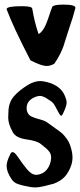

<svg xmlns="http://www.w3.org/2000/svg" viewBox="-20 -813 348 834"><path d="M120.1 -775.4Q129.9 -715.8 147.5 -665Q170.9 -677.7 188 -729Q205.1 -780.3 207 -783.2Q212.9 -793 254.9 -793Q307.6 -793 307.6 -779.3V-778.3Q297.9 -740.2 279.3 -686.5Q273.4 -669.9 266.6 -647Q259.8 -624 255.4 -611.3Q251 -598.6 241.2 -578.6Q231.4 -558.6 215.8 -536.1Q199.2 -526.4 181.6 -526.4Q161.1 -526.4 112.3 -550.8Q38.1 -694.3 8.8 -772.5V-773.4Q8.8 -786.1 75.2 -786.1Q119.1 -786.1 120.1 -775.4ZM24.4 -142.6Q28.3 -152.3 35.2 -152.3Q43.9 -152.3 60.1 -127.9Q76.2 -103.5 96.7 -78.6Q117.2 -53.7 136.7 -53.7H140.6Q168 -56.6 184.1 -77.1Q200.2 -97.7 202.1 -126V-127.9Q202.1 -135.7 200.2 -142.6Q198.2 -149.4 192.4 -156.2Q186.5 -163.1 183.6 -166Q180.7 -168.9 169.9 -177.2Q159.2 -185.5 157.2 -187.5Q140.6 -201.2 94.7 -207.5Q48.8 -213.9 35.2 -239.3Q15.6 -275.4 15.6 -301.8Q15.6 -305.7 16.1 -314Q16.6 -322.3 16.6 -328.1Q17.6 -367.2 39.1 -393.1Q60.5 -418.9 101.6 -444.3Q129.9 -460.9 154.3 -460.9Q168 -460.9 185.5 -456.1Q245.1 -440.4 262.7 -394.5Q269.5 -377.9 269.5 -367.2Q269.5 -351.6 252 -316.4Q249 -310.5 246.1 -310.5Q241.2 -310.5 234.9 -323.2Q228.5 -335.9 219.7 -351.6Q210.9 -367.2 202.1 -373Q198.2 -375 189.9 -380.9Q181.6 -386.7 177.2 -389.2Q172.9 -391.6 166 -394Q159.2 -396.5 153.3 -396.5Q150.4 -396.5 140.6 -394.5Q95.7 -379.9 95.7 -343.8Q95.7 -336.9 96.7 -333Q100.6 -314.5 116.2 -307.1Q131.8 -299.8 154.8 -293.9Q177.7 -288.1 190.4 -277.3Q199.2 -270.5 220.2 -255.9Q241.2 -241.2 249.5 -233.9Q257.8 -226.6 269 -211.4Q280.3 -196.3 286.1 -177.7Q294.9 -151.4 294.9 -128.9Q294.9 -92.8 269.5 -55.7Q257.8 -39.1 241.2 -28.8Q224.6 -18.6 213.4 -15.1Q202.1 -11.7 173.8 -4.9Q150.4 1 132.8 1Q114.3 1 90.8 -4.9Q89.8 -4.9 83.5 -6.3Q77.1 -7.8 75.7 -8.3Q74.2 -8.8 68.8 -10.3Q63.5 -11.7 62 -12.2Q60.5 -12.7 56.2 -14.2Q51.8 -15.6 49.8 -17.1Q47.9 -18.6 44.4 -20.5Q41 -22.5 38.6 -24.9Q36.1 -27.3 33.7 -30.3Q31.2 -33.2 29.3 -36.1Q8.8 -67.4 8.8 -91.8Q8.8 -112.3 24.4 -142.6Z"/></svg>

Font: LPEducational
Style: Medium
Weight: 500
Designer: Based on Essays1743, by John Stracke, which says:

Based on the typeface in a 1743 English translation of the essays of 
Version: Version 001.204